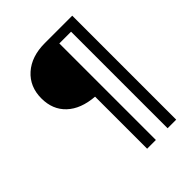

<svg xmlns="http://www.w3.org/2000/svg" viewBox="-197 -709 894 894"><g transform="rotate(-45 250.0 -261.5)"><path d="M255.9 -604.5H436.5V80.1H379.9V-555.7H302.7V80.1H245.1V-262.7Q158.2 -269.5 110.4 -314.5Q62.5 -359.4 62.5 -433.6Q62.5 -510.7 115.2 -557.6Q168 -604.5 255.9 -604.5Z"/></g></svg>

Font: BabelStone Shapes
Style: Regular
Weight: 400
Designer: Andrew West
Foundry: BabelStone
Version: Version 15.0.0 September 13, 2022